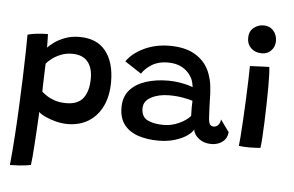

<svg xmlns="http://www.w3.org/2000/svg" viewBox="-59 -783 1669 1091"><g transform="rotate(5 776.0 -237.0)"><path d="M34.5 221Q42 143.5 47.8 57Q53.5 -29.5 57.5 -116.2Q61.5 -203 64.2 -281.8Q67 -360.5 68.2 -423.5Q69.5 -486.5 69.5 -525.5Q93 -532.5 124.5 -535.8Q156 -539 185 -539Q185.5 -525 186 -502.5Q186.5 -480 186.5 -462Q198 -475 222.8 -493Q247.5 -511 283.8 -524.8Q320 -538.5 365.5 -538.5Q464.5 -538.5 515.2 -475Q566 -411.5 566 -299Q566 -219.5 538.2 -161.2Q510.5 -103 459.5 -71.2Q408.5 -39.5 339 -39.5Q307.5 -39.5 273 -48.2Q238.5 -57 211.5 -69.8Q184.5 -82.5 174.5 -94Q174 -82.5 172.5 -54Q171 -25.5 168.8 12Q166.5 49.5 164 88.2Q161.5 127 158.8 159.8Q156 192.5 153.5 210.5Q123 216.5 87.8 218.8Q52.5 221 34.5 221ZM322 -157Q389.5 -157 419.5 -197.2Q449.5 -237.5 449.5 -309.5Q449.5 -371.5 420 -405.5Q390.5 -439.5 332 -439.5Q296 -439.5 266 -427Q236 -414.5 215.5 -398.2Q195 -382 186.5 -370.5Q186 -362.5 185.2 -341.8Q184.5 -321 183.8 -295.2Q183 -269.5 182.2 -246.2Q181.5 -223 181.5 -210.5Q191 -201.5 209.8 -188.8Q228.5 -176 256.8 -166.5Q285 -157 322 -157Z M862 9.5Q799.5 9.5 748.5 -7Q697.5 -23.5 667.5 -61Q637.5 -98.5 637.5 -160.5Q637.5 -221.5 671.5 -260Q705.5 -298.5 763 -316.8Q820.5 -335 890 -335Q920.5 -335 949.5 -330.5Q978.5 -326 1000.2 -320Q1022 -314 1030 -310Q1028.5 -325.5 1024 -341.8Q1019.5 -358 1011 -370Q993.5 -399.5 960.8 -418.5Q928 -437.5 877.5 -437.5Q825 -437.5 787.5 -414.5Q750 -391.5 731 -361L636.5 -423Q669.5 -471 735 -502Q800.5 -533 881 -533Q966.5 -533 1021.5 -501.8Q1076.5 -470.5 1102.5 -418.5Q1115.5 -392.5 1123 -361.5Q1130.5 -330.5 1133 -286.5Q1134 -242.5 1135.2 -209.8Q1136.5 -177 1138 -152Q1139.5 -117.5 1147.2 -107.5Q1155 -97.5 1168.5 -97.5Q1183.5 -97.5 1194.2 -109Q1205 -120.5 1207 -141.5L1256.5 -73Q1253 -37 1226.8 -17.2Q1200.5 2.5 1163.5 2.5Q1121.5 2.5 1092.5 -20Q1063.5 -42.5 1060 -71Q1050.5 -52.5 1023 -33.8Q995.5 -15 954.2 -2.8Q913 9.5 862 9.5ZM885 -82Q929 -82 971.2 -101.2Q1013.5 -120.5 1036 -146.5Q1034 -199 1036 -233Q1022.5 -238 985 -245.2Q947.5 -252.5 902 -252.5Q842.5 -252.5 799.8 -230Q757 -207.5 757 -166Q757 -117 792.5 -99.5Q828 -82 885 -82Z M1405 -536Q1367 -536 1343.5 -558.2Q1320 -580.5 1320 -616Q1320 -653.5 1344.8 -674.2Q1369.5 -695 1401.5 -695Q1436 -695 1457.5 -671.5Q1479 -648 1479 -612.5Q1479 -580.5 1458.2 -558.2Q1437.5 -536 1405 -536ZM1444 0Q1436 0.5 1418 1.8Q1400 3 1381 3Q1349 3 1321 -1Q1323 -14 1326 -54.5Q1329 -95 1332.2 -150.5Q1335.5 -206 1338 -265.2Q1340.5 -324.5 1342.2 -375.8Q1344 -427 1344 -458Q1353.5 -458.5 1375.2 -459.5Q1397 -460.5 1419.8 -461.5Q1442.5 -462.5 1454 -462.5Q1458.5 -429.5 1458.5 -351Q1458.5 -304.5 1457.2 -250.8Q1456 -197 1454 -145.8Q1452 -94.5 1449.5 -55.5Q1447 -16.5 1444 0Z"/></g></svg>

Font: Grandstander Medium
Style: Regular
Weight: 500
Designer: Tyler Finck
Foundry: Etcetera Type Co
Version: Version 1.200; ttfautohint (v1.8.3)